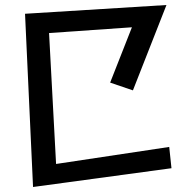

<svg xmlns="http://www.w3.org/2000/svg" viewBox="-20 -731 731 767"><path d="M80 -676 645 -711 511 -370 420 -401 507 -622 176 -599 204 -76 656 -144 665 -59 112 16Z"/></svg>

Font: Stick
Style: Regular
Weight: 400
Designer: Fontworks Inc.
Foundry: Fontworks Inc.
Version: Version 1.100